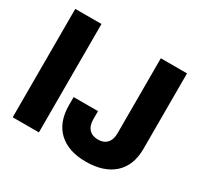

<svg xmlns="http://www.w3.org/2000/svg" viewBox="-156 -917 1154 1116"><g transform="rotate(30 421.5 -358.5)"><path d="M222.7 -727.5V0H46.9V-727.5ZM542.5 11.2Q425.3 11.2 360.1 -50Q294.9 -111.3 294.9 -225.6V-278.8H458.5V-224.1Q458.5 -181.2 480.2 -158.2Q502 -135.3 540 -135.3Q578.1 -135.3 599.6 -158.2Q621.1 -181.2 621.1 -224.1V-727.5H796.9V-221.2Q796.9 -109.4 730 -49.1Q663.1 11.2 542.5 11.2Z"/></g></svg>

Font: Inter Display ExtraBold
Style: Regular
Weight: 800
Designer: Rasmus Andersson
Foundry: rsms
Version: Version 4.000;git-a52131595